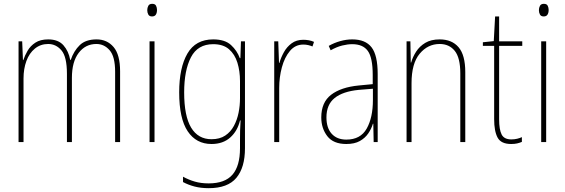

<svg xmlns="http://www.w3.org/2000/svg" viewBox="-20 -743 2955 1004"><path d="M485 -537Q540 -537 574 -497Q608 -457 608 -370V0H582V-368Q582 -447 553.5 -480Q525 -513 484 -513Q427 -513 391.5 -466.5Q356 -420 356 -336V0H330V-357Q330 -446 301.5 -479.5Q273 -513 232 -513Q192 -513 162.5 -489Q133 -465 118 -424Q103 -383 103 -333V0H77V-527H96L100 -429H102Q110 -453 124.5 -478Q139 -503 165 -520Q191 -537 232 -537Q285 -537 312 -506Q339 -475 347 -430H350Q366 -477 397 -507Q428 -537 485 -537Z M776 -723Q791 -723 796 -713Q801 -703 801 -691Q801 -676 795 -666.5Q789 -657 775 -657Q761 -657 755.5 -667Q750 -677 750 -690Q750 -702 755.5 -712.5Q761 -723 776 -723ZM788 -527V0H762V-527Z M1095 -537Q1156 -537 1188 -507.5Q1220 -478 1234 -439H1237L1240 -527H1261V32Q1261 133 1216 187Q1171 241 1071 241Q1031 241 998 232.5Q965 224 937 209V181Q966 197 998.5 206.5Q1031 216 1071 216Q1156 216 1195.5 170.5Q1235 125 1235 32V-14Q1235 -39 1235.5 -61Q1236 -83 1238 -113H1235Q1222 -58 1184 -24Q1146 10 1086 10Q1006 10 961.5 -56.5Q917 -123 917 -260Q917 -389 960 -463Q1003 -537 1095 -537ZM1095 -512Q1014 -512 978.5 -443.5Q943 -375 943 -260Q943 -136 979.5 -75.5Q1016 -15 1086 -15Q1129 -15 1157.5 -34Q1186 -53 1203 -84.5Q1220 -116 1227.5 -153.5Q1235 -191 1235 -229V-319Q1235 -371 1221.5 -415Q1208 -459 1177.5 -485.5Q1147 -512 1095 -512Z M1566 -535Q1580 -535 1594.5 -532.5Q1609 -530 1622 -524L1614 -500Q1605 -504 1592.5 -507Q1580 -510 1566 -510Q1524 -510 1496 -476.5Q1468 -443 1454 -391Q1440 -339 1440 -283V0H1414V-527H1435L1439 -414H1441Q1449 -442 1464.5 -470Q1480 -498 1505 -516.5Q1530 -535 1566 -535Z M1822 -537Q1891 -537 1923 -495.5Q1955 -454 1955 -356V0H1934L1932 -96H1930Q1922 -69 1905.5 -45Q1889 -21 1861.5 -5.5Q1834 10 1791 10Q1723 10 1691.5 -31Q1660 -72 1660 -129Q1660 -208 1711.5 -247.5Q1763 -287 1856 -296L1929 -303V-351Q1929 -441 1903.5 -476.5Q1878 -512 1822 -512Q1798 -512 1769.5 -505Q1741 -498 1709 -480L1699 -503Q1727 -519 1759 -528Q1791 -537 1822 -537ZM1856 -273Q1773 -265 1730 -230.5Q1687 -196 1687 -129Q1687 -74 1714.5 -43.5Q1742 -13 1791 -13Q1865 -13 1897.5 -70.5Q1930 -128 1930 -220V-279Z M2279 -537Q2343 -537 2378 -496Q2413 -455 2413 -366V0H2387V-359Q2387 -441 2358 -477Q2329 -513 2279 -513Q2217 -513 2174.5 -462Q2132 -411 2132 -308V0H2106V-527H2126L2128 -416H2130Q2138 -445 2156 -473Q2174 -501 2204 -519Q2234 -537 2279 -537Z M2654 -14Q2670 -14 2684.5 -17.5Q2699 -21 2709 -26V-1Q2697 4 2684 7Q2671 10 2653 10Q2600 10 2582 -23.5Q2564 -57 2564 -120V-503H2505V-522L2562 -528L2569 -657H2590V-527H2711V-503H2590V-119Q2590 -66 2603 -40Q2616 -14 2654 -14Z M2824 -723Q2839 -723 2844 -713Q2849 -703 2849 -691Q2849 -676 2843 -666.5Q2837 -657 2823 -657Q2809 -657 2803.5 -667Q2798 -677 2798 -690Q2798 -702 2803.5 -712.5Q2809 -723 2824 -723ZM2836 -527V0H2810V-527Z"/></svg>

Font: Noto Sans Georgian Condensed Thin
Style: Regular
Weight: 100
Width: 3
Designer: Monotype Design Team, Akaki Razmadze
Foundry: Google LLC
Version: Version 2.005; ttfautohint (v1.8.4.7-5d5b)